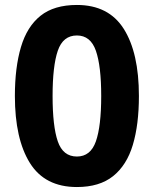

<svg xmlns="http://www.w3.org/2000/svg" viewBox="-20 -744 621 774"><path d="M540 -357Q540 -242 515.5 -160Q491 -78 436 -34Q381 10 290 10Q161 10 100.5 -87Q40 -184 40 -357Q40 -472 64.5 -554.5Q89 -637 143.5 -680.5Q198 -724 290 -724Q418 -724 479 -627.5Q540 -531 540 -357ZM192 -357Q192 -235 213 -174Q234 -113 290 -113Q345 -113 366.5 -174Q388 -235 388 -357Q388 -478 366.5 -539.5Q345 -601 290 -601Q234 -601 213 -539.5Q192 -478 192 -357Z"/></svg>

Font: Noto Sans Meetei Mayek
Style: Bold
Weight: 700
Designer: Monotype Design Team and Neelakash Kshetrimayum
Foundry: Monotype Imaging Inc.
Version: Version 2.002; ttfautohint (v1.8.4.7-5d5b)